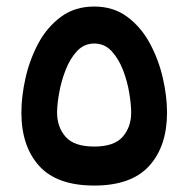

<svg xmlns="http://www.w3.org/2000/svg" viewBox="-20 -576 584 596"><path d="M272.5 0Q156.7 0 101.6 -61Q46.4 -122.1 46.4 -226.6Q46.4 -276.4 59.1 -333.3Q71.8 -390.1 98.6 -440.7Q125.5 -491.2 168.7 -523.4Q211.9 -555.7 272.5 -555.7Q332.5 -555.7 375.5 -523.4Q418.5 -491.2 445.6 -440.7Q472.7 -390.1 485.6 -333.3Q498.5 -276.4 498.5 -226.6Q498.5 -122.1 443.1 -61Q387.7 0 272.5 0ZM272.5 -440.9Q241.2 -440.9 219.2 -417.5Q197.3 -394 183.6 -358.6Q169.9 -323.2 163.6 -287.4Q157.2 -251.5 157.2 -226.6Q157.2 -181.6 183.6 -151.4Q210 -121.1 272.5 -121.1Q334.5 -121.1 360.8 -151.4Q387.2 -181.6 387.2 -226.6Q387.2 -251 381.3 -286.9Q375.5 -322.8 362.1 -357.9Q348.6 -393.1 326.7 -417Q304.7 -440.9 272.5 -440.9Z"/></svg>

Font: Vazirmatn UI NL SemiBold
Style: Regular
Weight: 600
Designer: Saber Rastikerdar
Foundry: Saber Rastikerdar
Version: Version 33.003